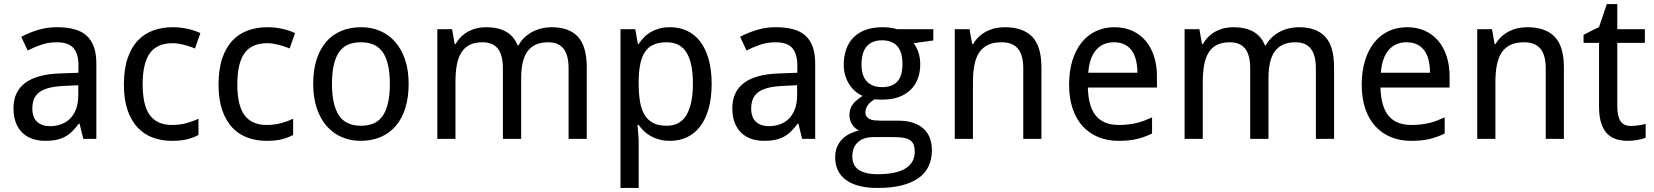

<svg xmlns="http://www.w3.org/2000/svg" viewBox="-20 -679 8087 939"><path d="M387.2 0 369.1 -74.2H365.2Q349.1 -52.2 333 -36.4Q316.9 -20.5 297.9 -10.3Q278.8 0 255.4 4.9Q231.9 9.8 201.2 9.8Q167.5 9.8 139.2 0.2Q110.8 -9.3 90.1 -29.1Q69.3 -48.8 57.6 -78.9Q45.9 -108.9 45.9 -149.9Q45.9 -230 102.3 -272.9Q158.7 -315.9 273.9 -319.8L363.8 -323.2V-356.9Q363.8 -389.6 356.7 -411.6Q349.6 -433.6 336.2 -447Q322.8 -460.4 303 -466.3Q283.2 -472.2 257.8 -472.2Q217.3 -472.2 182.4 -460.4Q147.5 -448.7 115.2 -432.1L84 -499Q120.1 -518.6 164.6 -532.2Q209 -545.9 257.8 -545.9Q307.6 -545.9 344 -535.9Q380.4 -525.9 404.1 -504.2Q427.7 -482.4 439.5 -448.7Q451.2 -415 451.2 -367.2V0ZM224.1 -62Q253.9 -62 279.3 -71.3Q304.7 -80.6 323.2 -99.4Q341.8 -118.2 352.3 -146.7Q362.8 -175.3 362.8 -213.9V-262.2L293 -258.8Q249 -256.8 219.2 -249Q189.5 -241.2 171.6 -227.3Q153.8 -213.4 146 -193.6Q138.2 -173.8 138.2 -148.9Q138.2 -104 161.9 -83Q185.5 -62 224.1 -62Z M820.8 9.8Q771.5 9.8 728.5 -5.6Q685.5 -21 653.8 -54.4Q622.1 -87.9 604 -139.9Q585.9 -191.9 585.9 -265.1Q585.9 -341.8 604.5 -395.3Q623 -448.7 655.5 -482.2Q688 -515.6 731.4 -530.8Q774.9 -545.9 824.7 -545.9Q862.8 -545.9 899.2 -537.6Q935.5 -529.3 960 -517.1L933.6 -441.9Q922.4 -446.8 908.7 -451.4Q895 -456.1 880.4 -459.7Q865.7 -463.4 851.6 -465.6Q837.4 -467.8 824.7 -467.8Q748 -467.8 712.9 -418.7Q677.7 -369.6 677.7 -266.1Q677.7 -163.1 713.1 -115.5Q748.5 -67.9 820.8 -67.9Q860.4 -67.9 892.3 -76.9Q924.3 -85.9 950.7 -98.1V-19Q924.3 -4.9 894.3 2.4Q864.3 9.8 820.8 9.8Z M1283.7 9.8Q1234.4 9.8 1191.4 -5.6Q1148.4 -21 1116.7 -54.4Q1085 -87.9 1066.9 -139.9Q1048.8 -191.9 1048.8 -265.1Q1048.8 -341.8 1067.4 -395.3Q1085.9 -448.7 1118.4 -482.2Q1150.9 -515.6 1194.3 -530.8Q1237.8 -545.9 1287.6 -545.9Q1325.7 -545.9 1362.1 -537.6Q1398.4 -529.3 1422.9 -517.1L1396.5 -441.9Q1385.3 -446.8 1371.6 -451.4Q1357.9 -456.1 1343.3 -459.7Q1328.6 -463.4 1314.5 -465.6Q1300.3 -467.8 1287.6 -467.8Q1210.9 -467.8 1175.8 -418.7Q1140.6 -369.6 1140.6 -266.1Q1140.6 -163.1 1176 -115.5Q1211.4 -67.9 1283.7 -67.9Q1323.2 -67.9 1355.2 -76.9Q1387.2 -85.9 1413.6 -98.1V-19Q1387.2 -4.9 1357.2 2.4Q1327.1 9.8 1283.7 9.8Z M1978.5 -269Q1978.5 -202.1 1962.2 -150.1Q1945.8 -98.1 1915.3 -62.7Q1884.8 -27.3 1841.3 -8.8Q1797.9 9.8 1743.7 9.8Q1693.4 9.8 1650.9 -8.8Q1608.4 -27.3 1577.4 -62.7Q1546.4 -98.1 1529.1 -150.1Q1511.7 -202.1 1511.7 -269Q1511.7 -335.4 1528.1 -387Q1544.4 -438.5 1574.7 -473.9Q1605 -509.3 1648.7 -527.6Q1692.4 -545.9 1746.6 -545.9Q1796.9 -545.9 1839.4 -527.6Q1881.8 -509.3 1912.8 -473.9Q1943.8 -438.5 1961.2 -387Q1978.5 -335.4 1978.5 -269ZM1603.5 -269Q1603.5 -167 1637 -115.5Q1670.4 -64 1745.6 -64Q1820.8 -64 1853.8 -115.5Q1886.7 -167 1886.7 -269Q1886.7 -371.1 1853.3 -421.6Q1819.8 -472.2 1744.6 -472.2Q1669.4 -472.2 1636.5 -421.6Q1603.5 -371.1 1603.5 -269Z M2760.7 0V-345.2Q2760.7 -408.7 2736.3 -440.4Q2711.9 -472.2 2660.6 -472.2Q2625 -472.2 2600.1 -460.7Q2575.2 -449.2 2559.3 -427Q2543.5 -404.8 2536.1 -371.8Q2528.8 -338.9 2528.8 -295.9V0H2439.5V-345.2Q2439.5 -408.7 2415.3 -440.4Q2391.1 -472.2 2339.8 -472.2Q2302.2 -472.2 2276.9 -459.5Q2251.5 -446.8 2236.1 -421.9Q2220.7 -397 2214.1 -360.8Q2207.5 -324.7 2207.5 -277.8V0H2118.7V-536.1H2190.9L2203.6 -463.9H2208.5Q2220.2 -484.9 2236.3 -500.2Q2252.4 -515.6 2271.7 -525.9Q2291 -536.1 2312.7 -541Q2334.5 -545.9 2356.9 -545.9Q2415.5 -545.9 2454.3 -524.4Q2493.2 -502.9 2511.7 -457H2515.6Q2528.3 -480 2546.1 -496.6Q2564 -513.2 2585.2 -524.2Q2606.4 -535.2 2629.9 -540.5Q2653.3 -545.9 2677.7 -545.9Q2763.2 -545.9 2806.4 -499.3Q2849.6 -452.6 2849.6 -350.1V0Z M3256.8 9.8Q3228 9.8 3204.6 3.4Q3181.2 -2.9 3162.4 -13.4Q3143.6 -23.9 3129.2 -38.1Q3114.7 -52.2 3103.5 -67.9H3097.7Q3099.1 -51.3 3100.6 -36.1Q3101.6 -23.4 3102.5 -10Q3103.5 3.4 3103.5 11.2V240.2H3014.6V-536.1H3086.9L3099.6 -463.9H3103.5Q3114.7 -481 3128.9 -495.8Q3143.1 -510.7 3161.9 -521.7Q3180.7 -532.7 3204.1 -539.3Q3227.5 -545.9 3256.8 -545.9Q3302.7 -545.9 3340.3 -528.3Q3377.9 -510.7 3404.5 -475.8Q3431.2 -440.9 3445.8 -389.2Q3460.4 -337.4 3460.4 -269Q3460.4 -200.2 3445.8 -148.2Q3431.2 -96.2 3404.5 -61Q3377.9 -25.9 3340.3 -8.1Q3302.7 9.8 3256.8 9.8ZM3239.7 -472.2Q3202.6 -472.2 3177 -460.9Q3151.4 -449.7 3135.5 -426.8Q3119.6 -403.8 3112.1 -369.6Q3104.5 -335.4 3103.5 -289.1V-269Q3103.5 -219.7 3110.1 -181.4Q3116.7 -143.1 3132.6 -116.9Q3148.4 -90.8 3174.8 -77.4Q3201.2 -64 3240.7 -64Q3306.6 -64 3337.6 -117.2Q3368.7 -170.4 3368.7 -270Q3368.7 -371.6 3337.6 -421.9Q3306.6 -472.2 3239.7 -472.2Z M3902.8 0 3884.8 -74.2H3880.9Q3864.7 -52.2 3848.6 -36.4Q3832.5 -20.5 3813.5 -10.3Q3794.4 0 3771 4.9Q3747.6 9.8 3716.8 9.8Q3683.1 9.8 3654.8 0.2Q3626.5 -9.3 3605.7 -29.1Q3585 -48.8 3573.2 -78.9Q3561.5 -108.9 3561.5 -149.9Q3561.5 -230 3617.9 -272.9Q3674.3 -315.9 3789.6 -319.8L3879.4 -323.2V-356.9Q3879.4 -389.6 3872.3 -411.6Q3865.2 -433.6 3851.8 -447Q3838.4 -460.4 3818.6 -466.3Q3798.8 -472.2 3773.4 -472.2Q3732.9 -472.2 3698 -460.4Q3663.1 -448.7 3630.9 -432.1L3599.6 -499Q3635.7 -518.6 3680.2 -532.2Q3724.6 -545.9 3773.4 -545.9Q3823.2 -545.9 3859.6 -535.9Q3896 -525.9 3919.7 -504.2Q3943.4 -482.4 3955.1 -448.7Q3966.8 -415 3966.8 -367.2V0ZM3739.7 -62Q3769.5 -62 3794.9 -71.3Q3820.3 -80.6 3838.9 -99.4Q3857.4 -118.2 3867.9 -146.7Q3878.4 -175.3 3878.4 -213.9V-262.2L3808.6 -258.8Q3764.6 -256.8 3734.9 -249Q3705.1 -241.2 3687.3 -227.3Q3669.4 -213.4 3661.6 -193.6Q3653.8 -173.8 3653.8 -148.9Q3653.8 -104 3677.5 -83Q3701.2 -62 3739.7 -62Z M4544.4 -536.1V-481L4448.2 -467.8Q4461.9 -450.7 4471.2 -424.1Q4480.5 -397.5 4480.5 -363.8Q4480.5 -326.7 4469 -295.2Q4457.5 -263.7 4434.3 -240.7Q4411.1 -217.8 4377 -204.8Q4342.8 -191.9 4297.4 -191.9Q4286.6 -191.9 4275.9 -192.1Q4265.1 -192.4 4258.3 -193.8Q4250 -189 4241.9 -182.9Q4233.9 -176.8 4227.3 -168.9Q4220.7 -161.1 4216.6 -151.4Q4212.4 -141.6 4212.4 -129.9Q4212.4 -116.7 4218.3 -108.6Q4224.1 -100.6 4234.1 -96.2Q4244.1 -91.8 4257.8 -90.3Q4271.5 -88.9 4286.6 -88.9H4372.6Q4418 -88.9 4449.2 -77.4Q4480.5 -65.9 4500.2 -46.4Q4520 -26.9 4528.8 -0.2Q4537.6 26.4 4537.6 56.2Q4537.6 99.1 4521.7 133.3Q4505.9 167.5 4473.1 191.2Q4440.4 214.8 4390.4 227.5Q4340.3 240.2 4272.5 240.2Q4220.2 240.2 4181.2 230Q4142.1 219.7 4116.2 200.2Q4090.3 180.7 4077.4 153.1Q4064.5 125.5 4064.5 90.8Q4064.5 61.5 4074 39.3Q4083.5 17.1 4099.6 1Q4115.7 -15.1 4137 -25.4Q4158.2 -35.6 4181.2 -41Q4160.6 -50.3 4147.5 -70.3Q4134.3 -90.3 4134.3 -116.2Q4134.3 -146 4149.9 -167.7Q4165.5 -189.5 4199.2 -210Q4178.2 -218.8 4160.9 -234.1Q4143.6 -249.5 4131.6 -269.3Q4119.6 -289.1 4113 -312.5Q4106.4 -335.9 4106.4 -360.8Q4106.4 -404.3 4118.7 -438.5Q4130.9 -472.7 4154.8 -496.6Q4178.7 -520.5 4214.4 -533.2Q4250 -545.9 4297.4 -545.9Q4315.4 -545.9 4334.7 -543.2Q4354 -540.5 4367.2 -536.1ZM4148.4 87.9Q4148.4 106 4154.8 121.6Q4161.1 137.2 4175.5 148.4Q4189.9 159.7 4213.6 166.3Q4237.3 172.9 4272.5 172.9Q4363.3 172.9 4408.4 144.8Q4453.6 116.7 4453.6 64Q4453.6 41.5 4447.8 27.3Q4441.9 13.2 4428.5 5.1Q4415 -2.9 4393.1 -5.9Q4371.1 -8.8 4339.4 -8.8H4253.4Q4236.3 -8.8 4217.8 -4.9Q4199.2 -1 4183.8 9.8Q4168.5 20.5 4158.4 39.3Q4148.4 58.1 4148.4 87.9ZM4193.4 -363.8Q4193.4 -307.6 4219.7 -280.3Q4246.1 -252.9 4294.4 -252.9Q4343.3 -252.9 4368.4 -280Q4393.6 -307.1 4393.6 -365.2Q4393.6 -425.3 4367.9 -453.6Q4342.3 -481.9 4293.5 -481.9Q4245.1 -481.9 4219.2 -452.6Q4193.4 -423.3 4193.4 -363.8Z M4984.4 0V-345.2Q4984.4 -408.7 4958.7 -440.4Q4933.1 -472.2 4878.4 -472.2Q4838.9 -472.2 4812 -459.5Q4785.2 -446.8 4768.8 -421.9Q4752.4 -397 4745.4 -360.8Q4738.3 -324.7 4738.3 -277.8V0H4649.4V-536.1H4721.7L4734.4 -463.9H4739.3Q4751.5 -484.9 4768.3 -500.2Q4785.2 -515.6 4805.2 -525.9Q4825.2 -536.1 4847.7 -541Q4870.1 -545.9 4893.6 -545.9Q4982.9 -545.9 5028.1 -499.3Q5073.2 -452.6 5073.2 -350.1V0Z M5450.2 9.8Q5396.5 9.8 5352.1 -8.3Q5307.6 -26.4 5275.6 -61Q5243.7 -95.7 5226.1 -147Q5208.5 -198.2 5208.5 -264.2Q5208.5 -330.6 5224.6 -382.8Q5240.7 -435.1 5270 -471.4Q5299.3 -507.8 5340.1 -526.9Q5380.9 -545.9 5430.2 -545.9Q5478.5 -545.9 5517.1 -528.6Q5555.7 -511.2 5582.5 -479.7Q5609.4 -448.2 5623.8 -404.1Q5638.2 -359.9 5638.2 -306.2V-251H5300.3Q5302.7 -156.7 5340.1 -112.3Q5377.4 -67.9 5451.2 -67.9Q5476.1 -67.9 5497.3 -70.3Q5518.6 -72.8 5538.3 -77.4Q5558.1 -82 5576.7 -89.1Q5595.2 -96.2 5614.3 -105V-25.9Q5594.7 -16.6 5575.9 -9.8Q5557.1 -2.9 5537.4 1.5Q5517.6 5.9 5496.3 7.8Q5475.1 9.8 5450.2 9.8ZM5428.2 -472.2Q5372.6 -472.2 5340.1 -434.1Q5307.6 -396 5302.2 -323.2H5542.5Q5542.5 -356.4 5535.9 -384Q5529.3 -411.6 5515.4 -431.2Q5501.5 -450.7 5480 -461.4Q5458.5 -472.2 5428.2 -472.2Z M6415.5 0V-345.2Q6415.5 -408.7 6391.1 -440.4Q6366.7 -472.2 6315.4 -472.2Q6279.8 -472.2 6254.9 -460.7Q6230 -449.2 6214.1 -427Q6198.2 -404.8 6190.9 -371.8Q6183.6 -338.9 6183.6 -295.9V0H6094.2V-345.2Q6094.2 -408.7 6070.1 -440.4Q6045.9 -472.2 5994.6 -472.2Q5957 -472.2 5931.6 -459.5Q5906.2 -446.8 5890.9 -421.9Q5875.5 -397 5868.9 -360.8Q5862.3 -324.7 5862.3 -277.8V0H5773.4V-536.1H5845.7L5858.4 -463.9H5863.3Q5875 -484.9 5891.1 -500.2Q5907.2 -515.6 5926.5 -525.9Q5945.8 -536.1 5967.5 -541Q5989.3 -545.9 6011.7 -545.9Q6070.3 -545.9 6109.1 -524.4Q6147.9 -502.9 6166.5 -457H6170.4Q6183.1 -480 6200.9 -496.6Q6218.8 -513.2 6240 -524.2Q6261.2 -535.2 6284.7 -540.5Q6308.1 -545.9 6332.5 -545.9Q6418 -545.9 6461.2 -499.3Q6504.4 -452.6 6504.4 -350.1V0Z M6881.3 9.8Q6827.6 9.8 6783.2 -8.3Q6738.8 -26.4 6706.8 -61Q6674.8 -95.7 6657.2 -147Q6639.6 -198.2 6639.6 -264.2Q6639.6 -330.6 6655.8 -382.8Q6671.9 -435.1 6701.2 -471.4Q6730.5 -507.8 6771.2 -526.9Q6812 -545.9 6861.3 -545.9Q6909.7 -545.9 6948.2 -528.6Q6986.8 -511.2 7013.7 -479.7Q7040.5 -448.2 7054.9 -404.1Q7069.3 -359.9 7069.3 -306.2V-251H6731.4Q6733.9 -156.7 6771.2 -112.3Q6808.6 -67.9 6882.3 -67.9Q6907.2 -67.9 6928.5 -70.3Q6949.7 -72.8 6969.5 -77.4Q6989.3 -82 7007.8 -89.1Q7026.4 -96.2 7045.4 -105V-25.9Q7025.9 -16.6 7007.1 -9.8Q6988.3 -2.9 6968.5 1.5Q6948.7 5.9 6927.5 7.8Q6906.2 9.8 6881.3 9.8ZM6859.4 -472.2Q6803.7 -472.2 6771.2 -434.1Q6738.8 -396 6733.4 -323.2H6973.6Q6973.6 -356.4 6967 -384Q6960.4 -411.6 6946.5 -431.2Q6932.6 -450.7 6911.1 -461.4Q6889.6 -472.2 6859.4 -472.2Z M7539.6 0V-345.2Q7539.6 -408.7 7513.9 -440.4Q7488.3 -472.2 7433.6 -472.2Q7394 -472.2 7367.2 -459.5Q7340.3 -446.8 7324 -421.9Q7307.6 -397 7300.5 -360.8Q7293.5 -324.7 7293.5 -277.8V0H7204.6V-536.1H7276.9L7289.6 -463.9H7294.4Q7306.6 -484.9 7323.5 -500.2Q7340.3 -515.6 7360.4 -525.9Q7380.4 -536.1 7402.8 -541Q7425.3 -545.9 7448.7 -545.9Q7538.1 -545.9 7583.3 -499.3Q7628.4 -452.6 7628.4 -350.1V0Z M7955.6 -63Q7964.4 -63 7975.3 -64Q7986.3 -64.9 7996.6 -66.4Q8006.8 -67.9 8015.4 -69.8Q8023.9 -71.8 8028.3 -73.2V-5.9Q8022 -2.9 8012.2 0Q8002.4 2.9 7990.7 5.1Q7979 7.3 7966.3 8.5Q7953.6 9.8 7941.4 9.8Q7911.1 9.8 7885.3 2Q7859.4 -5.9 7840.6 -24.9Q7821.8 -43.9 7811 -76.4Q7800.3 -108.9 7800.3 -158.2V-469.2H7724.6V-508.8L7800.3 -546.9L7838.4 -659.2H7889.6V-536.1H8024.4V-469.2H7889.6V-158.2Q7889.6 -110.8 7905 -86.9Q7920.4 -63 7955.6 -63Z"/></svg>

Font: Droid Sans
Style: Regular
Weight: 400
Version: Version 1.00 build 113